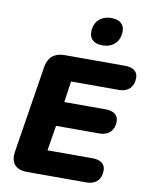

<svg xmlns="http://www.w3.org/2000/svg" viewBox="-98 -987 826 1058"><g transform="rotate(10 315.0 -458.0)"><path d="M128 0H461C511 0 542 -30 542 -81C542 -116 517 -137 470 -137H218L241 -278H485C534 -278 566 -309 566 -359C566 -395 540 -415 494 -415H263L280 -533H549C598 -533 630 -563 630 -614C630 -649 605 -670 558 -670H219C163 -670 129 -641 120 -585L43 -99C33 -35 63 0 128 0ZM414 -759C475 -759 512 -797 512 -855C512 -894 485 -916 439 -916C379 -916 342 -878 342 -821C342 -782 369 -759 414 -759Z"/></g></svg>

Font: SN Pro Heavy
Style: Italic
Weight: 800
Italic angle: -9°
Designer: Tobias Whetton
Foundry: Supernotes
Version: Version 1.001;Glyphs 3.2 (3249)